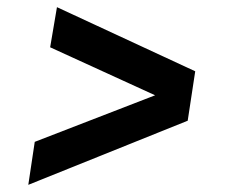

<svg xmlns="http://www.w3.org/2000/svg" viewBox="-20 -506 631 536"><path d="M77 -110 413 -240 120 -374 139 -486 525 -307 504 -169 59 10Z"/></svg>

Font: Grenze ExtraBold
Style: Italic
Weight: 800
Italic angle: -10°
Designer: Renata Polastri
Foundry: Omnibus-Type
Version: Version 1.002; ttfautohint (v1.8)